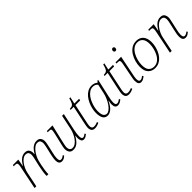

<svg xmlns="http://www.w3.org/2000/svg" viewBox="257 -1995 3256 3256"><g transform="rotate(-45 1884.5 -367.5)"><path d="M694 10Q624 10 624 -84Q624 -108 629 -138.5Q634 -169 642 -205L670 -326Q672 -334 676.5 -354.5Q681 -375 684.5 -397Q688 -419 688 -435Q688 -463 674.5 -486.5Q661 -510 616 -510Q584 -510 553.5 -487.5Q523 -465 496 -430Q469 -395 449.5 -355Q430 -315 421 -280L402 -199Q392 -154 384 -99Q376 -44 376 0H334Q334 -44 342 -99Q350 -154 361 -203L389 -326Q391 -334 395.5 -354.5Q400 -375 404 -397Q408 -419 408 -435Q408 -463 394 -486.5Q380 -510 335 -510Q303 -510 272 -488Q241 -466 214.5 -430Q188 -394 168.5 -351Q149 -308 141 -265L86 0H44L131 -426Q133 -436 134.5 -448.5Q136 -461 136 -472Q136 -497 123.5 -504Q111 -511 73 -511H54L60 -536H190L167 -406H171Q214 -479 257 -511Q300 -543 351 -543Q406 -543 428 -511.5Q450 -480 450 -437Q450 -423 448 -406H451Q494 -479 537.5 -511Q581 -543 632 -543Q686 -543 708.5 -511.5Q731 -480 731 -437Q731 -414 724.5 -384.5Q718 -355 713 -330L684 -201Q676 -172 671.5 -141.5Q667 -111 667 -87Q667 -57 675.5 -40Q684 -23 706 -23Q736 -23 775 -56L789 -35Q768 -16 746.5 -3Q725 10 694 10Z M1219 10Q1186 10 1172 -18Q1158 -46 1158 -83Q1158 -92 1159 -104Q1160 -116 1163 -138H1159Q1118 -66 1074 -28.5Q1030 9 972 9Q918 9 895.5 -24.5Q873 -58 873 -102Q873 -127 880.5 -162Q888 -197 895 -226L936 -400Q941 -422 945.5 -446.5Q950 -471 950 -481Q950 -501 937 -506Q924 -511 889 -511H870L876 -536H1010L938 -231Q931 -200 923 -162.5Q915 -125 915 -103Q915 -67 932.5 -45.5Q950 -24 982 -24Q1019 -24 1052 -47.5Q1085 -71 1112 -108.5Q1139 -146 1157.5 -189.5Q1176 -233 1185 -273L1240 -536H1282L1215 -220Q1206 -178 1202 -144.5Q1198 -111 1198 -87Q1198 -58 1206 -40.5Q1214 -23 1233 -23Q1248 -23 1263.5 -31.5Q1279 -40 1295 -54L1309 -33Q1293 -18 1270 -4Q1247 10 1219 10Z M1489 10Q1442 10 1423 -15.5Q1404 -41 1404 -82Q1404 -97 1407.5 -121.5Q1411 -146 1421 -192L1487 -504H1413L1418 -527Q1452 -528 1472 -536Q1492 -544 1506.5 -572Q1521 -600 1536 -659H1562L1535 -536H1648L1642 -504H1529L1463 -192Q1452 -143 1448.5 -120Q1445 -97 1445 -82Q1445 -23 1497 -23Q1519 -23 1540 -28Q1561 -33 1584 -43L1592 -19Q1538 10 1489 10Z M1794 10Q1735 10 1707.5 -34.5Q1680 -79 1680 -165Q1680 -212 1692 -264Q1704 -316 1727 -366Q1750 -416 1783.5 -457Q1817 -498 1860.5 -522Q1904 -546 1957 -546Q1990 -546 2017 -535Q2044 -524 2062 -507L2089 -535H2104L2029 -203Q2023 -176 2017.5 -143.5Q2012 -111 2012 -87Q2012 -57 2020.5 -40Q2029 -23 2051 -23Q2081 -23 2122 -56L2136 -36Q2115 -17 2090 -3.5Q2065 10 2037 10Q1970 10 1970 -81Q1970 -99 1973 -118.5Q1976 -138 1981 -159H1977Q1932 -66 1885.5 -28Q1839 10 1794 10ZM1803 -23Q1832 -23 1863.5 -47Q1895 -71 1924 -112Q1953 -153 1976 -204.5Q1999 -256 2011 -311L2046 -474Q2032 -495 2008 -506Q1984 -517 1957 -517Q1912 -517 1875.5 -493Q1839 -469 1810.5 -430Q1782 -391 1762.5 -344Q1743 -297 1733 -250Q1723 -203 1723 -163Q1723 -86 1745.5 -54.5Q1768 -23 1803 -23Z M2303 10Q2256 10 2237 -15.5Q2218 -41 2218 -82Q2218 -97 2221.5 -121.5Q2225 -146 2235 -192L2301 -504H2227L2232 -527Q2266 -528 2286 -536Q2306 -544 2320.5 -572Q2335 -600 2350 -659H2376L2349 -536H2462L2456 -504H2343L2277 -192Q2266 -143 2262.5 -120Q2259 -97 2259 -82Q2259 -23 2311 -23Q2333 -23 2354 -28Q2375 -33 2398 -43L2406 -19Q2352 10 2303 10Z M2659 -671Q2645 -671 2636 -679.5Q2627 -688 2627 -704Q2627 -722 2636.5 -733.5Q2646 -745 2661 -745Q2675 -745 2684 -736.5Q2693 -728 2693 -712Q2693 -690 2682.5 -680.5Q2672 -671 2659 -671ZM2596 10Q2530 10 2530 -83Q2530 -108 2536 -142.5Q2542 -177 2549 -210L2592 -431Q2594 -439 2595.5 -450.5Q2597 -462 2597 -473Q2597 -498 2585 -504.5Q2573 -511 2537 -511H2518L2523 -536H2656L2589 -204Q2583 -177 2577 -144Q2571 -111 2571 -87Q2571 -57 2579.5 -40Q2588 -23 2609 -23Q2626 -23 2642 -31Q2658 -39 2679 -56L2693 -36Q2671 -17 2647.5 -3.5Q2624 10 2596 10Z M2931 10Q2856 10 2807.5 -39Q2759 -88 2759 -191Q2759 -246 2775.5 -308Q2792 -370 2825 -424Q2858 -478 2908 -512Q2958 -546 3027 -546Q3074 -546 3113 -525.5Q3152 -505 3175 -460Q3198 -415 3198 -342Q3198 -300 3187.5 -252Q3177 -204 3156.5 -157.5Q3136 -111 3104 -73Q3072 -35 3029 -12.5Q2986 10 2931 10ZM2935 -21Q2990 -21 3031.5 -52.5Q3073 -84 3100 -134.5Q3127 -185 3140.5 -241.5Q3154 -298 3154 -347Q3154 -433 3118.5 -474Q3083 -515 3022 -515Q2968 -515 2927.5 -484Q2887 -453 2859.5 -403Q2832 -353 2817.5 -296Q2803 -239 2803 -188Q2803 -98 2839.5 -59.5Q2876 -21 2935 -21Z M3660 10Q3591 10 3591 -84Q3591 -108 3595.5 -138.5Q3600 -169 3609 -205L3636 -326Q3638 -334 3642.5 -354.5Q3647 -375 3651 -397Q3655 -419 3655 -435Q3655 -463 3641 -486.5Q3627 -510 3582 -510Q3550 -510 3519 -488Q3488 -466 3461.5 -430Q3435 -394 3415.5 -351Q3396 -308 3388 -265L3333 0H3291L3378 -426Q3380 -436 3381.5 -448.5Q3383 -461 3383 -472Q3383 -497 3370.5 -504Q3358 -511 3320 -511H3301L3307 -536H3437L3414 -406H3418Q3461 -479 3504 -511Q3547 -543 3598 -543Q3653 -543 3675 -511.5Q3697 -480 3697 -437Q3697 -414 3690.5 -384.5Q3684 -355 3679 -330L3650 -201Q3643 -172 3638 -141.5Q3633 -111 3633 -87Q3633 -57 3642 -40Q3651 -23 3672 -23Q3702 -23 3742 -56L3756 -35Q3734 -16 3712.5 -3Q3691 10 3660 10Z"/></g></svg>

Font: Noto Serif ExtraLight
Style: Italic
Weight: 200
Italic angle: -12°
Designer: Monotype Design Team
Foundry: Monotype Imaging Inc.
Version: Version 2.014; ttfautohint (v1.8.4.7-5d5b)